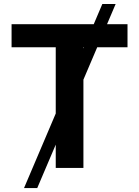

<svg xmlns="http://www.w3.org/2000/svg" viewBox="-20 -850 704 972"><path d="M101.6 102.1 498 -829.6H565.4L168.5 102.1ZM38.6 -610.8V-727.5H625.5V-610.8H402.3V0H262.2V-610.8Z"/></svg>

Font: Inter Cardless
Style: Bold
Weight: 700
Designer: Rasmus Andersson
Foundry: rsms
Version: Version 4.001;git-9221beed3